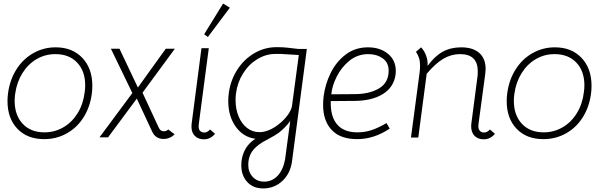

<svg xmlns="http://www.w3.org/2000/svg" viewBox="-20 -770 3394 1075"><path d="M22 -204Q22 -226 25 -248Q35 -323 72 -381.5Q109 -440 166.5 -472.5Q224 -505 292 -505Q385 -505 441 -446Q497 -387 497 -289Q497 -268 494 -245Q484 -170 447.5 -112.5Q411 -55 353.5 -23Q296 9 227 9Q133 9 77.5 -49Q22 -107 22 -204ZM454 -253Q457 -273 457 -292Q457 -372 412 -419.5Q367 -467 290 -467Q233 -467 185 -439Q137 -411 105.5 -360.5Q74 -310 65 -245Q62 -224 62 -206Q62 -125 107 -77Q152 -29 229 -29Q286 -29 334.5 -57Q383 -85 414.5 -136Q446 -187 454 -253Z M752 -280 908 -497H959L778 -251L869 -55Q874 -45 880.5 -40Q887 -35 897 -35Q912 -35 922 -45L958 -18Q931 8 896 8Q851 8 832 -33L746 -218L585 -1H537L721 -249L601 -497H649Z M1092 -63Q1092 -45 1101 -36.5Q1110 -28 1124 -28Q1141 -28 1156 -45L1184 -21Q1159 10 1121 10Q1090 10 1071 -9Q1052 -28 1052 -61Q1052 -72 1053 -78L1108 -500H1149L1093 -75Q1092 -71 1092 -63ZM1123 -578 1229 -750 1267 -727 1144 -563Z M1331 156Q1331 141 1332 133Q1343 49 1410 7Q1342 -2 1300 -60.5Q1258 -119 1258 -204Q1258 -227 1261 -249Q1271 -322 1309 -380.5Q1347 -439 1404.5 -472.5Q1462 -506 1529 -506Q1566 -506 1589 -503L1650 -496H1698L1615 133Q1606 201 1561 243Q1516 285 1453 285Q1398 285 1364.5 249Q1331 213 1331 156ZM1540 -74Q1571 -98 1591.5 -126.5Q1612 -155 1615 -178L1653 -462L1553 -468H1522Q1469 -468 1421 -439Q1373 -410 1341 -359Q1309 -308 1301 -245Q1299 -233 1299 -209Q1299 -159 1316 -118Q1333 -77 1363.5 -53.5Q1394 -30 1433 -30Q1458 -30 1486 -41.5Q1514 -53 1540 -74ZM1576 123 1605 -93Q1581 -58 1540 -26Q1524 -14 1476 12Q1447 27 1444 30Q1410 52 1392.5 76.5Q1375 101 1371 135Q1370 141 1370 153Q1370 194 1395 220.5Q1420 247 1459 247Q1503 247 1534 214.5Q1565 182 1576 123Z M1789 -182Q1789 -206 1792 -231Q1801 -300 1832 -362.5Q1863 -425 1916 -465Q1969 -505 2040 -505Q2108 -505 2152 -469Q2196 -433 2196 -373Q2196 -360 2195 -353Q2185 -281 2123 -243Q2061 -205 1962 -205L1832 -204Q1829 -120 1866.5 -74.5Q1904 -29 1981 -29Q2025 -29 2063.5 -42.5Q2102 -56 2144 -81L2162 -50Q2074 9 1980 9Q1885 9 1837 -42.5Q1789 -94 1789 -182ZM2156 -374Q2156 -420 2122.5 -443.5Q2089 -467 2042 -467Q1982 -467 1936.5 -430Q1891 -393 1865 -340.5Q1839 -288 1835 -242L1965 -243Q2048 -243 2102 -275Q2156 -307 2156 -374Z M2751 -21Q2726 10 2688 10Q2656 10 2637 -9.5Q2618 -29 2618 -63Q2618 -73 2619 -78L2653 -338Q2655 -350 2655 -371Q2655 -467 2556 -467Q2507 -467 2463 -441.5Q2419 -416 2369 -357L2322 0H2281L2329 -361Q2332 -384 2332 -401Q2332 -426 2326.5 -444Q2321 -462 2309 -480L2338 -505Q2357 -484 2366.5 -456.5Q2376 -429 2374 -401Q2414 -456 2459 -480.5Q2504 -505 2562 -505Q2628 -505 2663.5 -473.5Q2699 -442 2699 -384Q2699 -375 2697 -357L2659 -75Q2656 -51 2665 -39.5Q2674 -28 2690 -28Q2708 -28 2723 -45Z M2817 -204Q2817 -226 2820 -248Q2830 -323 2867 -381.5Q2904 -440 2961.5 -472.5Q3019 -505 3087 -505Q3180 -505 3236 -446Q3292 -387 3292 -289Q3292 -268 3289 -245Q3279 -170 3242.5 -112.5Q3206 -55 3148.5 -23Q3091 9 3022 9Q2928 9 2872.5 -49Q2817 -107 2817 -204ZM3249 -253Q3252 -273 3252 -292Q3252 -372 3207 -419.5Q3162 -467 3085 -467Q3028 -467 2980 -439Q2932 -411 2900.5 -360.5Q2869 -310 2860 -245Q2857 -224 2857 -206Q2857 -125 2902 -77Q2947 -29 3024 -29Q3081 -29 3129.5 -57Q3178 -85 3209.5 -136Q3241 -187 3249 -253Z"/></svg>

Font: Bellota Light
Style: Italic
Weight: 300
Italic angle: -7.5°
Designer: Kemie Guaida
Foundry: Kemie Guaida
Version: Version 4.001